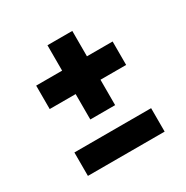

<svg xmlns="http://www.w3.org/2000/svg" viewBox="-106 -640 578 596"><g transform="rotate(-30 182.5 -342.0)"><path d="M139 -283V-374H46V-458H139V-549H228V-458H320V-374H228V-283ZM45 -135V-219H320V-135Z"/></g></svg>

Font: Bricolage Grotesque 12pt Condensed Medium
Style: Regular
Weight: 500
Width: 3
Designer: Mathieu Triay
Foundry: Atelier Triay
Version: Version 1.001; ttfautohint (v1.8.4.7-5d5b);gftools[0.9.33.de